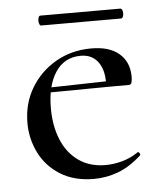

<svg xmlns="http://www.w3.org/2000/svg" viewBox="-44 -550 498 600"><g transform="rotate(-5 205.5 -249.5)"><path d="M227 12Q165 12 121.5 -15.5Q78 -43 56.5 -87Q35 -131 35 -180Q35 -241 64 -289.5Q93 -338 142.5 -366.5Q192 -395 254 -395Q311 -395 341.5 -368.5Q372 -342 372 -296Q372 -285 370 -278Q368 -271 361 -271H290Q294 -319 275 -347Q256 -375 219 -375Q168 -375 140 -333Q112 -291 112 -220Q112 -164 130 -120.5Q148 -77 183 -52.5Q218 -28 267 -28Q293 -28 320 -35.5Q347 -43 370 -59Q372 -61 375.5 -56.5Q379 -52 377 -49Q341 -16 304 -2Q267 12 227 12ZM89 -269 88 -284 313 -289V-271ZM104 -480Q100 -480 98 -488Q96 -496 98 -503.5Q100 -511 104 -511H355Q360 -511 362 -503.5Q364 -496 362 -488Q360 -480 355 -480Z"/></g></svg>

Font: Cormorant Medium
Style: Regular
Weight: 500
Designer: Christian Thalmann (Catharsis Fonts)
Foundry: Catharsis Fonts
Version: Version 4.000